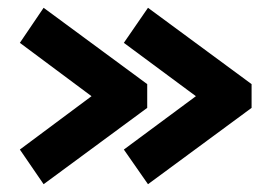

<svg xmlns="http://www.w3.org/2000/svg" viewBox="-20 -531 697 493"><path d="M31 -147 215 -284 31 -421 92 -511 358 -315V-254L92 -58ZM298 -147 483 -284 298 -421 360 -511 626 -315V-254L360 -58Z"/></svg>

Font: Kanit SemiBold
Style: Regular
Weight: 600
Designer: Katatrad Team
Foundry: CadsonDemak
Version: Version 1.030